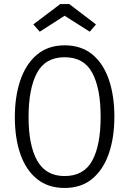

<svg xmlns="http://www.w3.org/2000/svg" viewBox="-20 -921 640 951"><path d="M546.5 -342.5Q546.5 -240 519 -160.2Q491.5 -80.5 436.8 -35.2Q382 10 300 10Q218.5 10 163.5 -34.2Q108.5 -78.5 81 -157.5Q53.5 -236.5 53.5 -341Q53.5 -444 81 -524.2Q108.5 -604.5 163.5 -650.5Q218.5 -696.5 300 -696.5Q382 -696.5 436.8 -651.8Q491.5 -607 519 -527.2Q546.5 -447.5 546.5 -342.5ZM478.5 -342.5Q478.5 -483 437 -560.2Q395.5 -637.5 300 -637.5Q204.5 -637.5 163 -559.5Q121.5 -481.5 121.5 -341Q121.5 -201 164.5 -125Q207.5 -49 300 -49Q395 -49 436.8 -125.2Q478.5 -201.5 478.5 -342.5ZM323 -901 455.5 -800 424.5 -764 300 -843 177 -764 145 -800 278.5 -901Z"/></svg>

Font: Fira Code Light Light
Style: Regular
Weight: 300
Monospace: yes
Version: Version 5.002